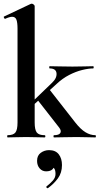

<svg xmlns="http://www.w3.org/2000/svg" viewBox="-20 -745 540 1041"><path d="M21 0Q19 0 19 -6Q19 -12 21 -12Q52 -12 63.5 -26.5Q75 -41 75 -81V-589Q75 -623 69 -638.5Q63 -654 46 -654Q32 -654 8 -643Q5 -642 2 -648Q-1 -654 1 -655L147 -724Q150 -725 152 -725Q157 -725 162.5 -720.5Q168 -716 168 -712V-81Q168 -41 179.5 -26.5Q191 -12 222 -12Q226 -12 226 -6Q226 0 222 0Q202 0 176.5 -1Q151 -2 122 -2Q93 -2 67 -1Q41 0 21 0ZM273 0Q270 0 270 -6Q270 -12 273 -12Q300 -12 307 -24Q314 -36 301 -53L180 -208L248 -260L388 -81Q417 -44 443.5 -28Q470 -12 497 -12Q500 -12 500 -6Q500 0 497 0Q477 0 451 -1Q425 -2 396 -2Q356 -2 326.5 -1Q297 0 273 0ZM132 -149 126 -165 261 -295Q289 -321 286.5 -347.5Q284 -374 249 -374Q247 -374 247 -380Q247 -386 249 -386Q275 -386 301.5 -385Q328 -384 373 -384Q414 -384 438.5 -385Q463 -386 485 -386Q488 -386 488 -380Q488 -374 485 -374Q460 -374 425.5 -365.5Q391 -357 355 -338.5Q319 -320 287 -290ZM240 275Q236 277 232.5 272.5Q229 268 233 265Q251 251 266 234.5Q281 218 281 198Q281 175 272 166Q263 157 249 156L276 137Q277 160 265.5 172Q254 184 230 184Q209 184 195 168Q181 152 181 127Q181 98 201 83.5Q221 69 246 69Q281 69 298.5 91.5Q316 114 316 150Q316 192 294 222Q272 252 240 275Z"/></svg>

Font: Cormorant Light
Style: Bold
Weight: 700
Version: Version 4.000